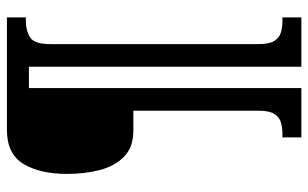

<svg xmlns="http://www.w3.org/2000/svg" viewBox="-192 -608 911 568"><g transform="rotate(-90 264.0 -324.5)"><path d="M141 111V55H151Q170 55 185.5 50.5Q201 46 210.5 31Q220 16 220 -15V-386H161Q112 -386 84 -413.5Q56 -441 44.5 -485.5Q33 -530 33 -582Q33 -662 62.5 -711Q92 -760 163 -760H496V-704H485Q457 -704 437 -691.5Q417 -679 417 -632V-15Q417 16 426.5 31Q436 46 451.5 50.5Q467 55 485 55H496V111H350V-695H287V111Z"/></g></svg>

Font: Noto Serif Armenian ExtraCondensed Black
Style: Regular
Weight: 900
Width: 2
Designer: Monotype Design Team
Foundry: Monotype Imaging Inc.
Version: Version 2.008; ttfautohint (v1.8.4.7-5d5b)